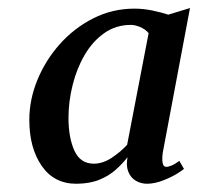

<svg xmlns="http://www.w3.org/2000/svg" viewBox="-20 -821 493 478"><path d="M385.5 -442.5Q383 -426.5 384.8 -416Q386.5 -405.5 394 -405.5Q398.5 -405.5 406.8 -408.8Q415 -412 426.5 -420.5L438 -400.5Q435 -397.5 420.5 -388.5Q406 -379.5 386 -371.8Q366 -364 347 -363.5Q330.5 -363.5 317.8 -371.2Q305 -379 299.2 -394Q293.5 -409 297.5 -429.5Q285 -413.5 268.2 -398.5Q251.5 -383.5 228 -373.8Q204.5 -364 171.5 -363.5Q115 -363 84 -407.8Q53 -452.5 53 -522.5Q53 -573 73.2 -622.2Q93.5 -671.5 129.2 -711.5Q165 -751.5 212.5 -775.5Q260 -799.5 315 -799.5Q336.5 -799.5 359.5 -794.8Q382.5 -790 399 -784.5L453 -801ZM350 -738.5Q341.5 -748.5 328.8 -753.8Q316 -759 306 -759Q268.5 -759 239.5 -738.5Q210.5 -718 190.8 -684.2Q171 -650.5 160.8 -609.2Q150.5 -568 150.5 -527.5Q150.5 -478.5 165.2 -446Q180 -413.5 213.5 -413.5Q236 -413.5 258.2 -428.2Q280.5 -443 296.5 -460.5Z"/></svg>

Font: Merriweather 48pt Medium
Style: Italic
Weight: 500
Italic angle: -7.8°
Version: Version 2.101